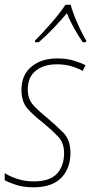

<svg xmlns="http://www.w3.org/2000/svg" viewBox="-22 -785 391 815"><path d="M120 10Q199 10 238 -30Q277 -70 277 -136Q277 -191 247.5 -221Q218 -251 178 -285Q143 -313 119.5 -338.5Q96 -364 96 -405Q96 -458 130 -485Q164 -512 219 -512Q254 -512 282 -503.5Q310 -495 329 -484L341 -508Q320 -519 290.5 -528Q261 -537 220 -537Q154 -537 111.5 -502Q69 -467 69 -403Q69 -352 96.5 -322Q124 -292 162 -263Q199 -232 224.5 -205.5Q250 -179 250 -135Q250 -80 219.5 -47.5Q189 -15 121 -15Q84 -15 52 -25.5Q20 -36 -2 -50V-20Q16 -10 47 0Q78 10 120 10ZM126 -606H143Q175 -634 206.5 -667Q238 -700 262 -729Q274 -698 292.5 -665Q311 -632 329 -606H343L344 -613Q327 -640 306.5 -687Q286 -734 278 -765H256Q233 -730 195 -686.5Q157 -643 127 -613Z"/></svg>

Font: Noto Sans UI SemiCondensed Thin
Style: Italic
Weight: 250
Width: 4
Italic angle: -12°
Designer: Monotype Design Team
Foundry: Monotype Imaging Inc.
Version: Version 1.901